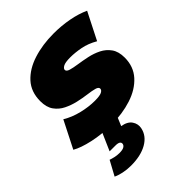

<svg xmlns="http://www.w3.org/2000/svg" viewBox="-242 -674 1032 1032"><g transform="rotate(-45 274.0 -158.5)"><path d="M223 10Q150 10 84.5 -4.5Q19 -19 -17 -40L61 -194Q102 -169 153.5 -156.5Q205 -144 251 -144Q289 -144 303.5 -151.5Q318 -159 318 -170Q318 -182 298 -187.5Q278 -193 246.5 -197Q215 -201 180 -209Q145 -217 113.5 -232.5Q82 -248 62 -276Q42 -304 42 -350Q42 -421 83.5 -466.5Q125 -512 195 -534.5Q265 -557 350 -557Q410 -557 465.5 -546.5Q521 -536 564 -516L486 -362Q443 -387 400.5 -395Q358 -403 323 -403Q284 -403 269 -394.5Q254 -386 254 -376Q254 -364 274 -358Q294 -352 325 -347.5Q356 -343 391.5 -335.5Q427 -328 458 -312.5Q489 -297 509 -269Q529 -241 529 -195Q529 -127 487.5 -81Q446 -35 376.5 -12.5Q307 10 223 10ZM142 240Q112 240 84 234Q56 228 38 219L83 136Q94 140 111 144Q128 148 146 148Q169 148 180 142Q191 136 193 126Q195 116 187 110Q179 104 159 104H115L165 -10H281L255 52Q296 59 312.5 83.5Q329 108 323 137Q313 185 265 212.5Q217 240 142 240Z"/></g></svg>

Font: Montserrat Thin Black
Style: Italic
Weight: 900
Italic angle: -11.3°
Version: Version 9.000